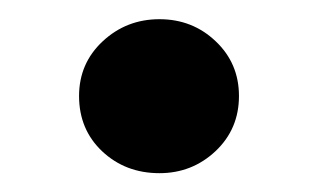

<svg xmlns="http://www.w3.org/2000/svg" viewBox="-20 -184 338 204"><path d="M64 -82Q64 -116.7 89.1 -140.1Q114.3 -163.6 149.4 -163.6Q184.6 -163.6 209.2 -140.1Q233.9 -116.7 233.9 -82Q233.9 -46.9 209 -23.4Q184.1 0 149.4 0Q113.3 0 88.6 -23.2Q64 -46.4 64 -82Z"/></svg>

Font: Vazirmatn UI
Style: Bold
Weight: 700
Designer: Saber Rastikerdar
Foundry: Saber Rastikerdar
Version: Version 33.003